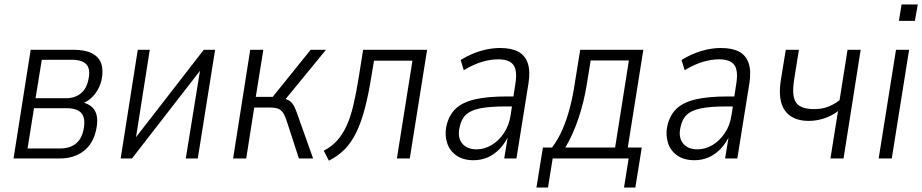

<svg xmlns="http://www.w3.org/2000/svg" viewBox="-20 -713 4151 864"><path d="M41 0 118 -489H311Q363 -489 394 -473Q425 -457 435.5 -427Q446 -397 437 -353Q431 -328 419 -307.5Q407 -287 390 -271.5Q373 -256 349 -247L353 -252Q395 -241 409.5 -210Q424 -179 412 -126Q399 -66 356 -33Q313 0 250 0ZM104 -45H251Q293 -45 320 -65.5Q347 -86 356 -130Q366 -180 347 -203Q328 -226 281 -226H133ZM140 -271H276Q317 -271 343.5 -292.5Q370 -314 378 -356Q388 -402 369 -423Q350 -444 303 -444H168Z M523 0 600 -489H654L586 -57H562L897 -489H948L870 0H816L886 -432H909L574 0Z M1029 0 1106 -489H1165L1131 -277H1207L1378 -489H1447L1256 -256L1245 -272Q1273 -267 1285.5 -257.5Q1298 -248 1306.5 -229Q1315 -210 1327 -174L1389 0H1325L1274 -157Q1266 -183 1258 -198.5Q1250 -214 1236.5 -221.5Q1223 -229 1196 -229H1124L1088 0Z M1460 10 1437 -35Q1472 -53 1496.5 -80Q1521 -107 1539 -145.5Q1557 -184 1570 -239Q1583 -294 1595 -369L1614 -489H1902L1824 0H1766L1836 -440H1663L1651 -368Q1638 -286 1621.5 -224Q1605 -162 1583.5 -117.5Q1562 -73 1532 -42Q1502 -11 1460 10Z M2111 8Q2064 8 2033.5 -13.5Q2003 -35 1992 -70Q1981 -105 1988 -142Q1999 -194 2030 -223.5Q2061 -253 2117.5 -266Q2174 -279 2262 -279H2301L2294 -234H2254Q2184 -234 2141 -225.5Q2098 -217 2076.5 -196.5Q2055 -176 2048 -139Q2038 -95 2059.5 -68Q2081 -41 2125 -41Q2159 -41 2191 -59.5Q2223 -78 2247 -113Q2271 -148 2278 -196L2299 -335Q2309 -395 2290.5 -420.5Q2272 -446 2222 -446Q2188 -446 2150 -435Q2112 -424 2067 -397L2053 -443Q2082 -461 2112 -473Q2142 -485 2172 -491Q2202 -497 2230 -497Q2281 -497 2312 -480.5Q2343 -464 2355 -428.5Q2367 -393 2358 -337L2304 0H2249L2267 -110H2272Q2255 -71 2230 -44.5Q2205 -18 2175 -5Q2145 8 2111 8Z M2394 131 2423 -49H2464Q2492 -86 2511 -130Q2530 -174 2544 -226.5Q2558 -279 2567 -341L2591 -489H2875L2805 -49H2868L2839 131H2788L2809 0H2467L2446 131ZM2524 -49H2748L2810 -441H2638L2621 -336Q2608 -254 2583 -180Q2558 -106 2524 -49Z M3105 8Q3058 8 3027.5 -13.5Q2997 -35 2986 -70Q2975 -105 2982 -142Q2993 -194 3024 -223.5Q3055 -253 3111.5 -266Q3168 -279 3256 -279H3295L3288 -234H3248Q3178 -234 3135 -225.5Q3092 -217 3070.5 -196.5Q3049 -176 3042 -139Q3032 -95 3053.5 -68Q3075 -41 3119 -41Q3153 -41 3185 -59.5Q3217 -78 3241 -113Q3265 -148 3272 -196L3293 -335Q3303 -395 3284.5 -420.5Q3266 -446 3216 -446Q3182 -446 3144 -435Q3106 -424 3061 -397L3047 -443Q3076 -461 3106 -473Q3136 -485 3166 -491Q3196 -497 3224 -497Q3275 -497 3306 -480.5Q3337 -464 3349 -428.5Q3361 -393 3352 -337L3298 0H3243L3261 -110H3266Q3249 -71 3224 -44.5Q3199 -18 3169 -5Q3139 8 3105 8Z M3717 0 3751 -213Q3724 -192 3689.5 -180.5Q3655 -169 3619 -169Q3546 -169 3512.5 -215Q3479 -261 3494 -354L3516 -489H3575L3554 -357Q3546 -309 3551.5 -279Q3557 -249 3579.5 -235.5Q3602 -222 3645 -222Q3677 -222 3704.5 -232Q3732 -242 3758 -262L3794 -489H3853L3776 0Z M4025 -619 4037 -693H4110L4097 -619ZM3934 0 4012 -489H4071L3993 0Z"/></svg>

Font: Nunito Sans 10pt Condensed Light
Style: Italic
Weight: 300
Width: 3
Italic angle: -9°
Designer: Vernon Adams
Foundry: Vernon Adams
Version: Version 3.101;gftools[0.9.27]